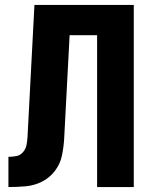

<svg xmlns="http://www.w3.org/2000/svg" viewBox="-20 -755 616 775"><path d="M14 0Q49 0 83.5 -3Q118 -6 149 -21.5Q180 -37 201.5 -65Q223 -93 230 -127Q237 -161 239 -195L261 -613H372V0H520V-735H119L91 -201Q90 -185 87 -169.5Q84 -154 73 -141Q62 -128 46 -125Q30 -122 14 -122Z"/></svg>

Font: Iosevka Sparkle Heavy
Style: Regular
Weight: 900
Designer: Belleve Invis
Foundry: Belleve Invis
Version: Version 4.5.0; ttfautohint (v1.8.3)